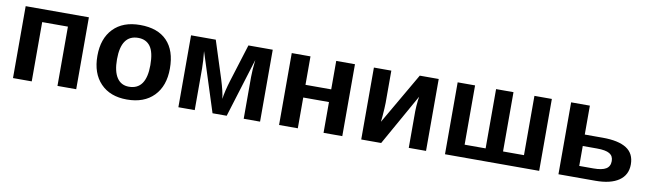

<svg xmlns="http://www.w3.org/2000/svg" viewBox="-36 -958 4693 1389"><g transform="rotate(10 2311.0 -264.0)"><path d="M207.5 -435.5V0H69.8V-528.3H534.2V0H396.5V-435.5Z M1175.8 -264.6Q1175.8 -136.2 1104.5 -63.2Q1033.2 9.8 907.2 9.8Q783.7 9.8 713.4 -63.5Q643.1 -136.7 643.1 -264.6Q643.1 -392.1 713.4 -465.1Q783.7 -538.1 910.2 -538.1Q1039.6 -538.1 1107.7 -467.5Q1175.8 -397 1175.8 -264.6ZM1032.2 -264.6Q1032.2 -358.9 1001.5 -401.4Q970.7 -443.8 912.1 -443.8Q787.1 -443.8 787.1 -264.6Q787.1 -176.3 817.6 -130.1Q848.1 -84 905.8 -84Q1032.2 -84 1032.2 -264.6Z M1404.8 -306.6V0H1284.7V-528.3H1466.3L1554.2 -254.4Q1582.5 -163.1 1587.4 -114.7Q1591.3 -143.6 1599.6 -178.5Q1607.9 -213.4 1620.6 -254.4L1706.1 -528.3H1884.8V0H1764.6V-306.6Q1764.6 -356.9 1773.4 -433.1L1639.6 0H1535.6L1397 -432.1Q1400.9 -394.5 1402.8 -363Q1404.8 -331.5 1404.8 -306.6Z M2162.1 -226.1V0H2024.4V-528.3H2162.1V-319.3H2351.1V-528.3H2488.8V0H2351.1V-226.1Z M2986.8 -377.4 2774.4 0H2627.9V-528.3H2755.9V-291Q2755.9 -276.4 2754.2 -247.8Q2752.4 -219.2 2750.2 -191.4Q2748 -163.6 2746.1 -150.9L2964.8 -528.3H3104V0H2977.1V-268.6Q2977.1 -285.2 2978.8 -307.1Q2980.5 -329.1 2982.7 -348.9Q2984.9 -368.7 2986.8 -377.4Z M3243.2 0V-528.3H3371.1V-92.8H3525.4V-528.3H3653.3V-92.8H3807.1V-528.3H3935.1V0Z M4347.2 -315.9Q4461.9 -315.9 4521 -278.3Q4580.1 -240.7 4580.1 -160.6Q4580.1 -83 4519.8 -41.5Q4459.5 0 4347.7 0H4076.7V-528.3H4214.4V-315.9ZM4214.4 -85.4H4317.9Q4381.3 -85.4 4410.6 -103.3Q4439.9 -121.1 4439.9 -160.6Q4439.9 -197.8 4411.6 -214.8Q4383.3 -231.9 4318.4 -231.9H4214.4Z"/></g></svg>

Font: Arimo
Style: Bold
Weight: 700
Designer: Steve Matteson
Foundry: Monotype Imaging Inc.
Version: Version 1.33